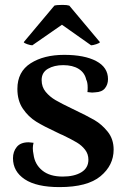

<svg xmlns="http://www.w3.org/2000/svg" viewBox="-20 -751 513 784"><path d="M33 -105Q33 -132 48.5 -151Q64 -170 97 -170Q103 -170 117 -168Q114 -156 114 -146Q114 -134 117 -120Q122 -80 152.5 -55Q183 -30 236 -30Q283 -30 312 -47.5Q341 -65 341 -99Q341 -122 327.5 -139.5Q314 -157 294 -169Q274 -181 237 -199Q229 -202 213 -210Q159 -235 127.5 -254.5Q96 -274 73.5 -307Q51 -340 51 -388Q51 -458 105 -492.5Q159 -527 242 -527Q325 -527 373 -501.5Q421 -476 421 -428Q421 -406 408.5 -390.5Q396 -375 369 -374Q364 -373 356 -373Q351 -373 337 -375Q338 -381 338 -393Q338 -415 332 -426Q326 -454 301.5 -469.5Q277 -485 238 -485Q201 -485 175.5 -470Q150 -455 150 -424Q150 -396 166.5 -376Q183 -356 207 -342Q231 -328 275 -307Q336 -278 366 -260.5Q396 -243 420 -213Q444 -183 444 -140Q444 -76 390.5 -31.5Q337 13 223 13Q129 13 81 -19Q33 -51 33 -105ZM77 -579 202 -728Q211 -731 235 -731Q254 -731 263 -728L388 -579Q387 -575 373 -570.5Q359 -566 352 -566L233 -650L112 -566Q105 -566 91.5 -570.5Q78 -575 77 -579Z"/></svg>

Font: Arima Madurai
Style: Bold
Weight: 700
Designer: Joana Correia and Natanael Gama
Foundry: NDISCOVER
Version: Version 1.019